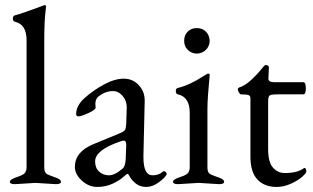

<svg xmlns="http://www.w3.org/2000/svg" viewBox="-20 -725 1239 759"><path d="M201 3 120 -2 39 3Q19 3 19 -6.5Q19 -16 47 -25Q75 -34 80 -43.5Q85 -53 85 -62V-566Q85 -629 39 -639Q31 -641 31 -651.5Q31 -662 38 -664Q63 -670 154 -704H155L156 -705Q162 -705 162 -698Q162 -695 160 -680Q155 -641 155 -562V-62Q155 -42 167 -36Q180 -30 200.5 -23Q221 -16 221 -6.5Q221 3 201 3Z M356 -87Q356 -61 372 -46.5Q388 -32 411 -32Q434 -32 465 -59Q476 -68 477 -99L479 -148Q480 -169 470 -169Q463 -169 456 -166Q356 -132 356 -87ZM357 -314 358 -300Q358 -291 329.5 -278Q301 -265 291 -265Q281 -265 281 -274Q281 -308 315.5 -338.5Q350 -369 392 -391.5Q434 -414 469.5 -414Q505 -414 529 -388Q553 -362 552 -325L547 -109V-103Q547 -32 583 -32Q608 -32 623 -46Q627 -50 633 -46.5Q639 -43 639 -37V-36Q633 -23 608 -4.5Q583 14 558.5 14Q534 14 517.5 1Q501 -12 494 -25Q487 -38 485 -38Q481 -38 467 -25Q453 -12 425.5 1Q398 14 364.5 14Q331 14 303.5 -11Q276 -36 276 -65Q276 -125 349 -155L451 -197Q470 -205 474 -211Q478 -217 479 -237L481 -299V-301Q481 -327 464.5 -346Q448 -365 426.5 -365Q405 -365 386 -354.5Q367 -344 362 -335Q357 -326 357 -314Z M758 -513Q736 -514 722 -528Q708 -542 708 -564Q708 -586 722 -600Q736 -614 758 -614Q780 -614 794 -600Q808 -586 809 -563Q808 -542 794 -528Q780 -514 758 -513ZM846 3 765 -2 684 3Q664 3 664 -6.5Q664 -16 692 -25Q720 -34 725 -43.5Q730 -53 730 -62V-279Q730 -342 683 -352Q675 -354 675 -364.5Q675 -375 682 -377Q731 -389 784 -424Q800 -434 802 -434Q809 -434 809 -429Q800 -337 800 -294V-62Q800 -42 812 -36Q825 -30 845.5 -23Q866 -16 866 -6.5Q866 3 846 3Z M1074 14Q1025 14 997.5 -15.5Q970 -45 970 -105V-337Q970 -346 962.5 -349Q955 -352 932 -352Q929 -352 924.5 -359.5Q920 -367 920 -371.5Q920 -376 925 -379Q948 -386 972 -408Q996 -430 1011 -449Q1026 -468 1029 -468Q1043 -468 1043 -458L1041 -414Q1041 -400 1065 -400H1179Q1189 -400 1189 -376Q1189 -352 1179 -352H1080Q1053 -352 1046.5 -348Q1040 -344 1040 -324V-135Q1040 -84 1059 -62.5Q1078 -41 1106 -41Q1156 -41 1181 -60Q1185 -63 1188 -58.5Q1191 -54 1191 -47.5Q1191 -41 1175 -26.5Q1159 -12 1130.5 1Q1102 14 1074 14Z"/></svg>

Font: EB Garamond
Style: Regular
Weight: 400
Version: Version 0.012